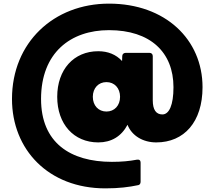

<svg xmlns="http://www.w3.org/2000/svg" viewBox="-20 -774 1181 1057"><path d="M560 263C635 263 690 256 742 245C750 243 754 236 754 226V121C754 109 747 103 734 105C692 113 649 117 596 117C366 117 206 11 206 -229C206 -484 369 -608 580 -608C808 -608 935 -486 935 -294C935 -195 911 -144 874 -144C839 -144 821 -170 821 -222V-465C821 -476 814 -483 803 -483H672C661 -483 653 -476 653 -465L652 -438C619 -474 574 -492 521 -492C386 -492 295 -391 295 -241C295 -91 386 10 521 10C593 10 648 -23 682 -87C706 -26 768 10 840 10C994 10 1095 -103 1095 -294C1095 -556 891 -754 580 -754C276 -754 46 -540 46 -229C46 49 246 263 560 263ZM566 -160C522 -160 491 -193 491 -241C491 -289 522 -322 566 -322C610 -322 641 -289 641 -241C641 -193 610 -160 566 -160Z"/></svg>

Font: LINE Seed Sans TH Heavy
Style: Regular
Weight: 900
Designer: Dalton Maag Ltd | Thai characters by Cadson Demak Co.,Ltd.
Foundry: Dalton Maag Ltd
Version: Version 1.003